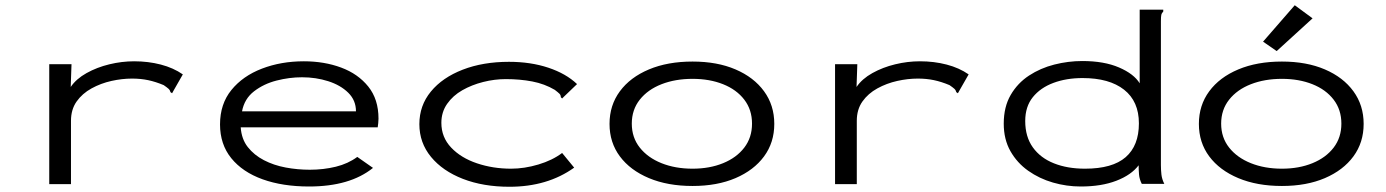

<svg xmlns="http://www.w3.org/2000/svg" viewBox="-20 -702 5290 733"><path d="M168 -457H253L250 -370Q271 -401 310.5 -423Q350 -445 397.5 -456.5Q445 -468 492 -468Q546 -468 594 -455.5Q642 -443 678 -418L642 -355L637 -346L631 -350Q629 -358 623.5 -363Q618 -368 605 -377Q574 -390 545.5 -396Q517 -402 484 -402Q446 -402 405.5 -393Q365 -384 329.5 -364.5Q294 -345 272.5 -314.5Q251 -284 251 -241V1H168Z M1160 10Q1059 10 982.5 -17.5Q906 -45 863 -98Q820 -151 820 -227Q820 -305 863.5 -358.5Q907 -412 980 -440Q1053 -468 1140 -468Q1218 -468 1282.5 -444Q1347 -420 1386 -371.5Q1425 -323 1425 -249Q1425 -240 1424 -232Q1423 -224 1422 -216H899Q902 -171 926 -140.5Q950 -110 987.5 -90.5Q1025 -71 1070.5 -62.5Q1116 -54 1163 -54Q1215 -54 1262 -65.5Q1309 -77 1344 -103L1404 -61Q1316 10 1160 10ZM904 -277H1339Q1339 -319 1309.5 -348Q1280 -377 1233 -392Q1186 -407 1133 -407Q1085 -407 1036 -394.5Q987 -382 950 -353.5Q913 -325 904 -277Z M1925 11Q1825 11 1747.5 -19Q1670 -49 1625.5 -103Q1581 -157 1581 -228Q1581 -299 1625 -352.5Q1669 -406 1746.5 -436Q1824 -466 1923 -466Q2006 -466 2073.5 -443.5Q2141 -421 2183 -381L2133 -333L2126 -326L2121 -331Q2121 -339 2116 -344Q2111 -349 2098 -359Q2059 -382 2012 -391Q1965 -400 1911 -400Q1868 -400 1824.5 -389Q1781 -378 1745 -357.5Q1709 -337 1687 -305.5Q1665 -274 1665 -233Q1665 -178 1702.5 -138.5Q1740 -99 1801 -78.5Q1862 -58 1931 -58Q1982 -58 2035.5 -74Q2089 -90 2126 -118L2172 -62Q2070 11 1925 11Z M2624 8Q2529 8 2457.5 -22Q2386 -52 2346.5 -105Q2307 -158 2307 -229Q2307 -300 2346.5 -353.5Q2386 -407 2457.5 -437Q2529 -467 2624 -467Q2718 -467 2788 -437Q2858 -407 2897 -353.5Q2936 -300 2936 -229Q2936 -158 2897 -105Q2858 -52 2788 -22Q2718 8 2624 8ZM2624 -58Q2689 -58 2740.5 -79Q2792 -100 2821.5 -138.5Q2851 -177 2851 -230Q2851 -283 2821.5 -321.5Q2792 -360 2740.5 -380.5Q2689 -401 2624 -401Q2558 -401 2505.5 -380.5Q2453 -360 2422.5 -321.5Q2392 -283 2392 -230Q2392 -177 2422.5 -138.5Q2453 -100 2505.5 -79Q2558 -58 2624 -58Z M3168 -457H3253L3250 -370Q3271 -401 3310.5 -423Q3350 -445 3397.5 -456.5Q3445 -468 3492 -468Q3546 -468 3594 -455.5Q3642 -443 3678 -418L3642 -355L3637 -346L3631 -350Q3629 -358 3623.5 -363Q3618 -368 3605 -377Q3574 -390 3545.5 -396Q3517 -402 3484 -402Q3446 -402 3405.5 -393Q3365 -384 3329.5 -364.5Q3294 -345 3272.5 -314.5Q3251 -284 3251 -241V1H3168Z M4106 10Q4052 10 4000 -5Q3948 -20 3905.5 -50Q3863 -80 3837.5 -125Q3812 -170 3812 -230Q3812 -294 3838.5 -339.5Q3865 -385 3908.5 -413.5Q3952 -442 4005 -455.5Q4058 -469 4112 -469Q4195 -469 4252 -444.5Q4309 -420 4331 -384V-665H4421V-658Q4415 -652 4413.5 -645Q4412 -638 4412 -621V-71Q4412 -53 4414 -35.5Q4416 -18 4425 0H4339Q4330 -18 4328.5 -35.5Q4327 -53 4327 -71Q4299 -34 4242 -12Q4185 10 4106 10ZM4122 -58Q4227 -58 4277.5 -102Q4328 -146 4328 -231Q4328 -315 4271.5 -359.5Q4215 -404 4113 -404Q4051 -404 4001.5 -385.5Q3952 -367 3923 -331Q3894 -295 3894 -240Q3894 -180 3923 -139.5Q3952 -99 4003.5 -78.5Q4055 -58 4122 -58Z M4874 8Q4779 8 4707.5 -22Q4636 -52 4596.5 -105Q4557 -158 4557 -229Q4557 -300 4596.5 -353.5Q4636 -407 4707.5 -437Q4779 -467 4874 -467Q4968 -467 5038 -437Q5108 -407 5147 -353.5Q5186 -300 5186 -229Q5186 -158 5147 -105Q5108 -52 5038 -22Q4968 8 4874 8ZM4874 -58Q4939 -58 4990.5 -79Q5042 -100 5071.5 -138.5Q5101 -177 5101 -230Q5101 -283 5071.5 -321.5Q5042 -360 4990.5 -380.5Q4939 -401 4874 -401Q4808 -401 4755.5 -380.5Q4703 -360 4672.5 -321.5Q4642 -283 4642 -230Q4642 -177 4672.5 -138.5Q4703 -100 4755.5 -79Q4808 -58 4874 -58ZM4854 -507 4802 -543 4923 -682 4991 -632Z"/></svg>

Font: Inconsolata ExtraExpanded
Style: Regular
Weight: 400
Width: 8
Monospace: yes
Designer: Raph Levien, Cyreal, Brenton Simpson
Foundry: Raph Levien, Cyreal, Google
Version: Version 3.001; ttfautohint (v1.8.2.53-6de2)